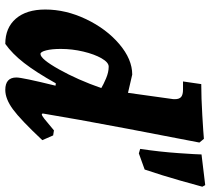

<svg xmlns="http://www.w3.org/2000/svg" viewBox="-55 -729 796 726"><g transform="rotate(90 343.0 -366.0)"><path d="M473 -172 492 -169 510 -128Q433 -46 393.5 -17Q354 12 320 12Q273 12 273 -30Q273 -52 304 -178L295 -179Q253 -104 218 -59Q183 -14 146 12Q85 12 50.5 -28Q16 -68 16 -139Q16 -217 52.5 -293.5Q89 -370 146.5 -419Q204 -468 262 -468L331 -452L354 -617Q355 -621 355 -629Q355 -646 346.5 -653Q338 -660 319 -660H288L298 -729Q349 -729 416.5 -733Q484 -737 505 -739L519 -722Q506 -657 467.5 -454Q429 -251 409 -129L412 -126Q417 -126 429 -135.5Q441 -145 473 -172ZM313 -351Q300 -359 276.5 -369Q253 -379 232 -379Q216 -379 200.5 -352Q185 -325 175 -283Q165 -241 165 -198Q165 -164 170.5 -142.5Q176 -121 184 -121Q203 -121 242.5 -191.5Q282 -262 313 -351ZM621 -515 560 -493 543 -498Q554 -571 559 -643Q564 -715 564 -730L680 -744L686 -733Q681 -714 662.5 -648.5Q644 -583 621 -515Z"/></g></svg>

Font: Alegreya ExtraBold
Style: Italic
Weight: 800
Italic angle: -7°
Designer: Juan Pablo del Peral
Foundry: Huerta Tipografica
Version: Version 2.007; ttfautohint (v1.6)